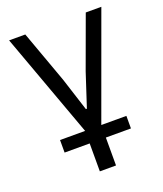

<svg xmlns="http://www.w3.org/2000/svg" viewBox="-133 -604 758 892"><g transform="rotate(-20 246.0 -158.0)"><path d="M206 200V62H82V0H206L18 -516H98L191 -259L244 -94H249L303 -259L397 -516H474L286 0H410V62H286V200Z"/></g></svg>

Font: Aneliza
Style: Regular
Weight: 400
Designer: Mike Abbink, Paul van der Laan, Pieter van Rosmalen
Foundry: Bold Monday
Version: Version 3.0